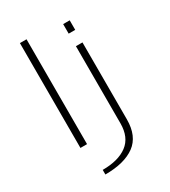

<svg xmlns="http://www.w3.org/2000/svg" viewBox="-239 -900 1101 1245"><g transform="rotate(-30 311.0 -277.5)"><path d="M118 0H167.5V-785H118ZM172 230Q315.5 230 393.5 172.8Q471.5 115.5 471.5 -10V-586H422.5V-8.5Q422.5 96 356.2 145.8Q290 195.5 172 195.5ZM422.5 -751.5V-680H471.5V-751.5Z"/></g></svg>

Font: Anybody ExtraExpanded ExtraLight
Style: Regular
Weight: 250
Width: 8
Version: Version 1.113;gftools[0.9.25]